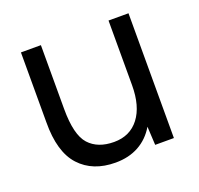

<svg xmlns="http://www.w3.org/2000/svg" viewBox="-96 -606 751 723"><g transform="rotate(-20 279.0 -244.0)"><path d="M409 -74Q384 -32 344 -10Q304 12 251 12Q160 12 108 -44.5Q56 -101 57 -220V-500H137V-244Q137 -140 172 -101.5Q207 -63 272 -63Q336 -63 372 -110Q408 -157 408 -241V-500H488V0H413Z"/></g></svg>

Font: Oak Sans
Style: Regular
Weight: 400
Designer: Erik Kennedy, Walven
Foundry: Erik Kennedy, Walven
Version: Version 1.000